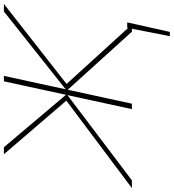

<svg xmlns="http://www.w3.org/2000/svg" viewBox="15 -725 893 987"><g transform="rotate(-90 461.5 -231.5)"><path d="M769 195 812 -24H840L791 195ZM-12 0 451 -347 447 -326 162 -658H198L471 -335L28 0ZM394 0 537 -658H565L422 0ZM792 0 489 -335 896 -658H935L511 -326L514 -346L829 0Z"/></g></svg>

Font: Ysabeau Infant Thin
Style: Italic
Weight: 250
Italic angle: -12°
Designer: Christian Thalmann (Catharsis Fonts)
Version: Version 2.001;gftools[0.9.30]; featfreeze: ss01,ss02,lnum